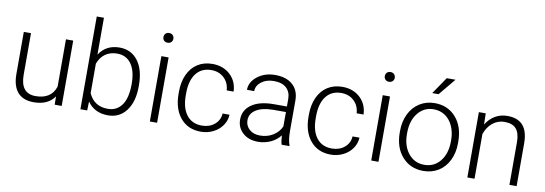

<svg xmlns="http://www.w3.org/2000/svg" viewBox="-57 -1134 4341 1529"><g transform="rotate(10 2113.5 -370.0)"><path d="M416 -66.9Q363.3 9.8 247.6 9.8Q163.1 9.8 119.1 -39.3Q75.2 -88.4 74.2 -184.6V-528.3H132.3V-191.9Q132.3 -41 254.4 -41Q381.3 -41 415 -146V-528.3H473.6V0H417Z M1050.8 -258.8Q1050.8 -135.3 996.1 -62.7Q941.4 9.8 849.1 9.8Q738.8 9.8 682.1 -72.3L679.7 0H625V-750H683.1V-451.7Q738.8 -538.1 848.1 -538.1Q941.9 -538.1 996.3 -466.6Q1050.8 -395 1050.8 -267.6ZM992.2 -269Q992.2 -373.5 951.7 -430.4Q911.1 -487.3 837.4 -487.3Q781.2 -487.3 742.2 -459.7Q703.1 -432.1 683.1 -378.9V-140.6Q727.1 -41 838.4 -41Q910.6 -41 951.4 -98.1Q992.2 -155.3 992.2 -269Z M1245.1 0H1186.5V-528.3H1245.1ZM1176.3 -681.2Q1176.3 -697.8 1187 -709.2Q1197.8 -720.7 1216.3 -720.7Q1234.9 -720.7 1245.8 -709.2Q1256.8 -697.8 1256.8 -681.2Q1256.8 -664.6 1245.8 -653.3Q1234.9 -642.1 1216.3 -642.1Q1197.8 -642.1 1187 -653.3Q1176.3 -664.6 1176.3 -681.2Z M1599.1 -39.6Q1660.2 -39.6 1701.4 -74Q1742.7 -108.4 1746.1 -163.1H1802.2Q1799.8 -114.7 1772 -75Q1744.1 -35.2 1698 -12.7Q1651.9 9.8 1599.1 9.8Q1495.1 9.8 1434.3 -62.5Q1373.5 -134.8 1373.5 -256.8V-274.4Q1373.5 -352.5 1400.9 -412.6Q1428.2 -472.7 1479.2 -505.4Q1530.3 -538.1 1598.6 -538.1Q1685.5 -538.1 1741.9 -486.3Q1798.3 -434.6 1802.2 -350.1H1746.1Q1742.2 -412.1 1701.4 -450.2Q1660.6 -488.3 1598.6 -488.3Q1519.5 -488.3 1475.8 -431.2Q1432.1 -374 1432.1 -271V-253.9Q1432.1 -152.8 1475.8 -96.2Q1519.5 -39.6 1599.1 -39.6Z M2252.4 0Q2243.7 -24.9 2241.2 -73.7Q2210.4 -33.7 2162.8 -12Q2115.2 9.8 2062 9.8Q1985.8 9.8 1938.7 -32.7Q1891.6 -75.2 1891.6 -140.1Q1891.6 -217.3 1955.8 -262.2Q2020 -307.1 2134.8 -307.1H2240.7V-367.2Q2240.7 -423.8 2205.8 -456.3Q2170.9 -488.8 2104 -488.8Q2043 -488.8 2002.9 -457.5Q1962.9 -426.3 1962.9 -382.3L1904.3 -382.8Q1904.3 -445.8 1962.9 -491.9Q2021.5 -538.1 2106.9 -538.1Q2195.3 -538.1 2246.3 -493.9Q2297.4 -449.7 2298.8 -370.6V-120.6Q2298.8 -43.9 2314.9 -5.9V0ZM2068.8 -42Q2127.4 -42 2173.6 -70.3Q2219.7 -98.6 2240.7 -146V-262.2H2136.2Q2048.8 -261.2 1999.5 -230.2Q1950.2 -199.2 1950.2 -145Q1950.2 -100.6 1983.2 -71.3Q2016.1 -42 2068.8 -42Z M2649.9 -39.6Q2710.9 -39.6 2752.2 -74Q2793.5 -108.4 2796.9 -163.1H2853Q2850.6 -114.7 2822.8 -75Q2794.9 -35.2 2748.8 -12.7Q2702.6 9.8 2649.9 9.8Q2545.9 9.8 2485.1 -62.5Q2424.3 -134.8 2424.3 -256.8V-274.4Q2424.3 -352.5 2451.7 -412.6Q2479 -472.7 2530 -505.4Q2581.1 -538.1 2649.4 -538.1Q2736.3 -538.1 2792.7 -486.3Q2849.1 -434.6 2853 -350.1H2796.9Q2793 -412.1 2752.2 -450.2Q2711.4 -488.3 2649.4 -488.3Q2570.3 -488.3 2526.6 -431.2Q2482.9 -374 2482.9 -271V-253.9Q2482.9 -152.8 2526.6 -96.2Q2570.3 -39.6 2649.9 -39.6Z M3035.2 0H2976.6V-528.3H3035.2ZM2966.3 -681.2Q2966.3 -697.8 2977.1 -709.2Q2987.8 -720.7 3006.3 -720.7Q3024.9 -720.7 3035.9 -709.2Q3046.9 -697.8 3046.9 -681.2Q3046.9 -664.6 3035.9 -653.3Q3024.9 -642.1 3006.3 -642.1Q2987.8 -642.1 2977.1 -653.3Q2966.3 -664.6 2966.3 -681.2Z M3161.6 0ZM3161.6 -272Q3161.6 -348.1 3191.2 -409.2Q3220.7 -470.2 3274.7 -504.2Q3328.6 -538.1 3397 -538.1Q3502.4 -538.1 3567.9 -464.1Q3633.3 -390.1 3633.3 -268.1V-255.9Q3633.3 -179.2 3603.8 -117.9Q3574.2 -56.6 3520.5 -23.4Q3466.8 9.8 3397.9 9.8Q3293 9.8 3227.3 -64.2Q3161.6 -138.2 3161.6 -260.3ZM3220.2 -255.9Q3220.2 -161.1 3269.3 -100.3Q3318.4 -39.6 3397.9 -39.6Q3477.1 -39.6 3526.1 -100.3Q3575.2 -161.1 3575.2 -260.7V-272Q3575.2 -332.5 3552.7 -382.8Q3530.3 -433.1 3489.7 -460.7Q3449.2 -488.3 3397 -488.3Q3318.8 -488.3 3269.5 -427Q3220.2 -365.7 3220.2 -266.6ZM3455.1 -750H3525.9L3413.1 -613.3H3361.8Z M3809.6 -528.3 3811.5 -438Q3841.3 -486.8 3885.7 -512.5Q3930.2 -538.1 3983.9 -538.1Q4068.8 -538.1 4110.4 -490.2Q4151.9 -442.4 4152.3 -346.7V0H4094.2V-347.2Q4093.8 -418 4064.2 -452.6Q4034.7 -487.3 3969.7 -487.3Q3915.5 -487.3 3873.8 -453.4Q3832 -419.4 3812 -361.8V0H3753.9V-528.3Z"/></g></svg>

Font: Roboto Light
Style: Regular
Weight: 300
Designer: Google
Version: Version 2.134; 2016; ttfautohint (v1.6)